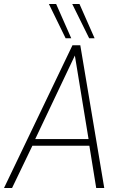

<svg xmlns="http://www.w3.org/2000/svg" viewBox="-47 -934 598 954"><path d="M-27 0 313 -709H352L471 0H431L397 -210H114L13 0ZM128 -243H393L325 -658ZM279 -744 196 -914H232L307 -744ZM396 -744 312 -914H348L423 -744Z"/></svg>

Font: Georama ExtraLight
Style: Italic
Weight: 200
Italic angle: -9°
Designer: Jean-Baptiste Levee
Foundry: Production Type
Version: Version 1.000